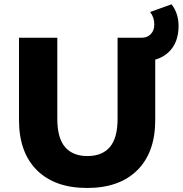

<svg xmlns="http://www.w3.org/2000/svg" viewBox="-20 -879 867 911"><path d="M70.1 -310.1V-700H251.9V-315.8Q251.9 -224.1 288.6 -181.3Q325.3 -138.6 395 -138.6Q464.7 -138.6 501.3 -181.3Q537.9 -224.1 537.9 -315.8V-700H716.6V-310.1Q716.6 -155.8 631.4 -71.4Q546.3 12.9 393.3 12.9Q240.3 12.9 155.2 -71.4Q70.1 -155.8 70.1 -310.1ZM622.9 -700H653.6Q679.1 -700 695.6 -717.4Q712.1 -734.9 712.1 -762.8Q712.1 -797.2 692.1 -822L793.9 -858.6Q810.1 -838.3 818.7 -812.1Q827.3 -785.9 827.3 -756Q827.3 -676.1 780.1 -631.5Q732.9 -586.9 648 -586.9H622.9Z"/></svg>

Font: iiserrat Thin
Style: Regular
Weight: 100
Designer: Akira Ohta
Foundry: Akira Ohta
Version: Version 1.200;Glyphs 3.3.1 (3343)